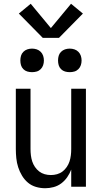

<svg xmlns="http://www.w3.org/2000/svg" viewBox="-20 -991 540 1019"><path d="M220 8Q195 8 171 1Q147 -6 128.5 -21.5Q110 -37 97 -58.5Q84 -80 76.5 -103.5Q69 -127 66.5 -151.5Q64 -176 64 -200V-520H142V-200Q142 -183 144 -166.5Q146 -150 151 -134.5Q156 -119 165.5 -105Q175 -91 188 -81Q201 -71 217 -66.5Q233 -62 250 -62Q267 -62 283 -66.5Q299 -71 312 -81Q325 -91 334.5 -105Q344 -119 349 -134.5Q354 -150 356 -166.5Q358 -183 358 -200V-520H436V0H358V-91Q350 -70 337 -51Q324 -32 305.5 -18Q287 -4 264.5 2Q242 8 220 8ZM350 -608Q337 -608 325 -611.5Q313 -615 304 -624Q295 -633 291.5 -645Q288 -657 288 -670Q288 -683 291.5 -695Q295 -707 304 -716Q313 -725 325 -729Q337 -733 350 -733Q363 -733 375 -729Q387 -725 396 -716Q405 -707 409 -695Q413 -683 413 -670Q413 -657 409 -645Q405 -633 396 -624Q387 -615 375 -611.5Q363 -608 350 -608ZM150 -608Q137 -608 125 -611.5Q113 -615 104 -624Q95 -633 91.5 -645Q88 -657 88 -670Q88 -683 91.5 -695Q95 -707 104 -716Q113 -725 125 -729Q137 -733 150 -733Q163 -733 175 -729Q187 -725 196 -716Q205 -707 209 -695Q213 -683 213 -670Q213 -657 209 -645Q205 -633 196 -624Q187 -615 175 -611.5Q163 -608 150 -608ZM207 -790 80 -919 143 -971 250 -842 357 -971 420 -919 293 -790Z"/></svg>

Font: Zed Sans
Style: Regular
Weight: 400
Designer: Belleve Invis
Foundry: Belleve Invis
Version: Version 1.0.0; ttfautohint (v1.8.4)